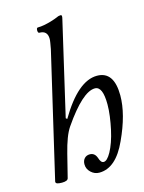

<svg xmlns="http://www.w3.org/2000/svg" viewBox="-113 -793 657 874"><g transform="rotate(-15 216.0 -356.0)"><path d="M69 13Q53 13 46 10Q39 7 40 0L177 -587Q180 -604 182 -615.5Q184 -627 184 -634Q184 -673 146 -673Q141 -673 139.5 -679.5Q138 -686 139.5 -692Q141 -698 146 -698Q160 -698 176 -701Q192 -704 209 -709Q226 -714 243 -721Q246 -723 251 -724Q256 -725 259 -725Q265 -725 265 -719Q265 -716 264.5 -713Q264 -710 263 -706L161 -266L167 -261Q258 -416 348 -416Q428 -416 428 -302Q428 -214 375 -100Q324 13 245 13Q223 13 206 -3Q189 -19 189 -41Q189 -58 198.5 -68.5Q208 -79 224 -79Q247 -79 256 -54Q260 -41 265 -35Q270 -29 277 -29Q293 -29 312 -63Q322 -81 331 -106.5Q340 -132 346.5 -162Q353 -192 357 -222Q361 -252 361 -278Q361 -363 324 -363Q266 -363 171 -225Q158 -206 147 -177Q136 -148 126 -108L99 0Q96 13 69 13Z"/></g></svg>

Font: Junicode VF
Style: Italic
Weight: 400
Italic angle: -11°
Designer: Peter S. Baker
Version: Version 2.209